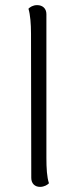

<svg xmlns="http://www.w3.org/2000/svg" viewBox="-20 -719 301 749"><path d="M136 10C153 10 165 2 171 -4C163 -28 161 -63 161 -103V-664C161 -686 146 -699 125 -699C108 -699 97 -691 91 -685C98 -662 101 -626 101 -587L102 -25C102 -3 116 10 136 10Z"/></svg>

Font: Arima Koshi Light
Style: Regular
Weight: 300
Designer: Joana Correia and Natanael Gama
Foundry: NDISCOVER
Version: Version 1.019;PS 001.019;hotconv 1.0.88;makeotf.lib2.5.64775